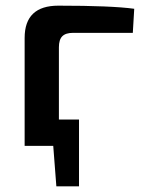

<svg xmlns="http://www.w3.org/2000/svg" viewBox="-20 -515 511 678"><path d="M238 -399Q212 -399 200 -387Q188 -375 188 -348V-93H259V143H179L168 0H67V-381Q67 -495 186 -495Q374 -495 454 -484L449 -399Z"/></svg>

Font: Exo 2 Semi Bold
Style: Regular
Weight: 600
Designer: Natanael Gama
Version: Version 1.001;PS 001.001;hotconv 1.0.88;makeotf.lib2.5.64775